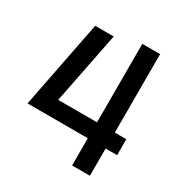

<svg xmlns="http://www.w3.org/2000/svg" viewBox="-161 -820 909 948"><g transform="rotate(30 293.0 -346.5)"><path d="M36.1 -155.3 133.8 -654.3H239.3L140.6 -155.3ZM36.1 -155.3 104.5 -246.1H389.6V-155.3ZM471.7 -155.3V-246.1H546.9V-155.3ZM379.9 0V-693.4H481.4V0Z"/></g></svg>

Font: Cascadia Code
Style: Regular
Weight: 400
Designer: Aaron Bell
Foundry: Saja Typeworks
Version: Version 2404.023